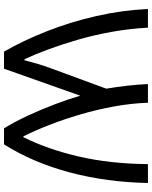

<svg xmlns="http://www.w3.org/2000/svg" viewBox="80 -834 759 959"><g transform="rotate(90 459.5 -354.5)"><path d="M237.8 4.9Q183.1 -89.8 136.5 -208Q89.8 -326.2 60.3 -455.6Q30.8 -585 24.9 -713.9H118.2Q123 -623 138.9 -534.4Q154.8 -445.8 178 -365.5Q201.2 -285.2 226.6 -216.6Q252 -147.9 275.9 -97.2H280.8Q288.1 -126 299.6 -164.6Q311 -203.1 326.2 -243.2L422.9 -505.9Q414.1 -558.1 408 -612.1Q401.9 -666 399.9 -713.9H493.2Q496.1 -629.9 512 -543.5Q527.8 -457 552 -375Q576.2 -293 604.5 -220.5Q632.8 -147.9 661.1 -91.8H665Q725.1 -210.9 761.5 -367.4Q797.9 -523.9 799.8 -713.9H894Q890.1 -508.8 841.6 -325Q793 -141.1 701.2 4.9H621.1Q588.9 -46.9 557.9 -113.5Q526.9 -180.2 501 -248.5Q475.1 -316.9 458 -376L323.2 4.9Z"/></g></svg>

Font: Kurinto Seri
Style: Regular
Weight: 400
Designer: Kurinto was developed by Clint Goss from a range of fonts that are compatible with the SIL Open Font License Version 1.1
Foundry: Clinton F. Goss
Version: Version 2.196; July 25, 2020